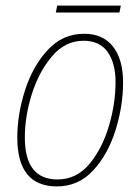

<svg xmlns="http://www.w3.org/2000/svg" viewBox="-20 -658 502 688"><path d="M184 10Q261 10 314 -47.5Q367 -105 394 -191.5Q421 -278 421 -363Q421 -445 385 -491Q349 -537 282 -537Q204 -537 150.5 -478.5Q97 -420 69.5 -334Q42 -248 42 -165Q42 10 184 10ZM186 -15Q69 -15 69 -165Q69 -242 94.5 -322Q120 -402 167 -457Q214 -512 280 -512Q337 -512 365.5 -472Q394 -432 394 -364Q394 -286 370 -205.5Q346 -125 300 -70Q254 -15 186 -15ZM180 -613 185 -638H413L408 -613Z"/></svg>

Font: Noto Sans UI SemiCondensed Thin
Style: Italic
Weight: 250
Width: 4
Italic angle: -12°
Designer: Monotype Design Team
Foundry: Monotype Imaging Inc.
Version: Version 1.901